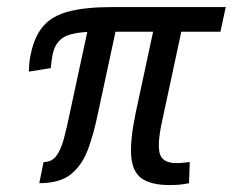

<svg xmlns="http://www.w3.org/2000/svg" viewBox="-20 -520 661 545"><path d="M620.8 -500 605.7 -430H252.7Q191.2 -430 163.8 -415.9Q136.5 -401.8 129 -363.7Q127.2 -354.7 126.2 -346.2Q125.2 -337.7 124.2 -326.7L62 -316.7Q62.2 -330.7 63.4 -342.8Q64.7 -354.8 68.2 -370.3Q78.8 -418.7 103.8 -447Q128.7 -475.3 176.2 -487.7Q223.8 -500 300.8 -500ZM423.2 -470H503.2L438.2 -167Q425.7 -105.5 434.5 -81.2Q443.3 -57 481.5 -57Q490.5 -57 499.1 -58Q507.7 -59 518.7 -60L516.5 0Q501.5 3 489.3 4.2Q477.2 5.3 461.7 5.3Q408.3 5.3 381.9 -13.8Q355.5 -32.8 352.3 -77.9Q349.2 -123 365.2 -200ZM103.7 -60Q126.7 -60 139.6 -77.1Q152.5 -94.2 161 -125.1Q169.5 -156 177.5 -196L236.5 -470H316.5L257.5 -196Q246.5 -142 230.3 -97.5Q214.2 -53 182.7 -26.5Q151.2 0 91.5 0Z"/></svg>

Font: Epunda Sans Light
Style: Italic
Weight: 300
Italic angle: -12.0243°
Designer: Simon Atzbach
Foundry: typofactur
Version: Version 2.204